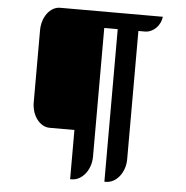

<svg xmlns="http://www.w3.org/2000/svg" viewBox="-58 -796 953 985"><g transform="rotate(5 418.5 -304.0)"><path d="M211.9 -121.6H339.4V131.8H347.2C400.9 131.8 446.3 75.2 446.3 6.8V-656.2H515.6V129.4H523.4C577.1 129.4 622.1 72.8 622.1 4.4V-656.2H655.3C698.2 -656.2 735.8 -693.8 740.7 -739.7H211.9C161.1 -739.7 119.1 -685.1 119.1 -615.7V-244.6C119.1 -176.3 161.1 -121.6 211.9 -121.6Z"/></g></svg>

Font: Atomic Age
Style: Regular
Weight: 400
Designer: James Grieshaber
Foundry: James Grieshaber
Version: Version 1.002